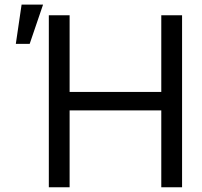

<svg xmlns="http://www.w3.org/2000/svg" viewBox="-20 -792 854 812"><path d="M186.5 0V-727.5H274.4V-403.3H662.1V-727.5H750V0H662.1V-325.2H274.4V0ZM46.9 -606.4 71.3 -772.5H162.1L105.5 -606.4Z"/></svg>

Font: Inter Tight
Style: Regular
Weight: 400
Designer: Rasmus Andersson
Foundry: rsms
Version: Version 3.002